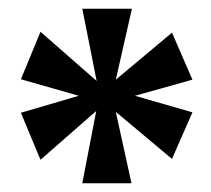

<svg xmlns="http://www.w3.org/2000/svg" viewBox="-20 -780 484 441"><path d="M169 -359H282L246 -523L375 -415L422 -522L290 -560L422 -597L375 -705L246 -597L283 -760H169L202 -594L73 -707L28 -598L161 -560L28 -521L73 -413L201 -525Z"/></svg>

Font: Noto Serif Georgian Condensed Black
Style: Regular
Weight: 900
Width: 3
Designer: Monotype Design Team, Akaki Razmadze
Foundry: Google LLC
Version: Version 2.003